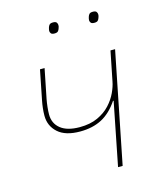

<svg xmlns="http://www.w3.org/2000/svg" viewBox="-105 -769 715 847"><g transform="rotate(-15 252.0 -345.5)"><path d="M329 0 386 -288H383Q350 -239 308 -217Q266 -195 209 -195Q142 -195 108 -225.5Q74 -256 74 -303Q74 -320 76 -337.5Q78 -355 81 -370L108 -506H129L102 -371Q99 -355 97 -336.5Q95 -318 95 -303Q95 -262 125 -238Q155 -214 212 -214Q260 -214 294.5 -230Q329 -246 351.5 -270.5Q374 -295 386.5 -322Q399 -349 403 -371L430 -506H451L350 0ZM211 -642Q199 -642 195 -647.5Q191 -653 191 -659Q191 -663 192 -666.5Q193 -670 194 -674Q196 -681 200.5 -686Q205 -691 217 -691Q229 -691 233 -685.5Q237 -680 237 -674Q237 -670 236.5 -667Q236 -664 234 -659Q232 -652 227.5 -647Q223 -642 211 -642ZM393 -642Q381 -642 377 -647.5Q373 -653 373 -659Q373 -663 374 -666.5Q375 -670 376 -674Q378 -681 382.5 -686Q387 -691 399 -691Q411 -691 415 -685.5Q419 -680 419 -674Q419 -670 418.5 -667Q418 -664 416 -659Q414 -652 409.5 -647Q405 -642 393 -642Z"/></g></svg>

Font: IBM Plex Sans Thin
Style: Italic
Weight: 250
Italic angle: -11.31°
Designer: Mike Abbink, Paul van der Laan, Pieter van Rosmalen
Foundry: Bold Monday
Version: Version 3.201